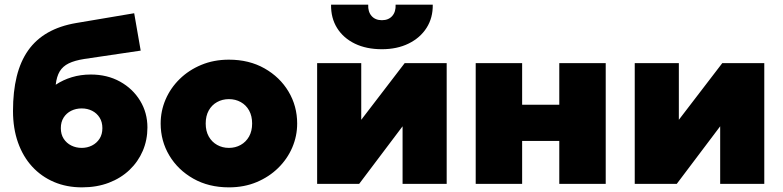

<svg xmlns="http://www.w3.org/2000/svg" viewBox="-20 -792 3374 827"><path d="M333 15Q267 15 212.5 -8.2Q158 -31.5 118.5 -74.5Q79 -117.5 57.5 -178.2Q36 -239 36 -314Q36 -397.5 52 -462.5Q68 -527.5 101.2 -574.8Q134.5 -622 186.2 -651.5Q238 -681 309 -693L558 -735L586 -574L343 -538Q301.5 -531.5 276 -519Q250.5 -506.5 237.2 -484.5Q224 -462.5 220 -427Q251.5 -448 289.5 -459.5Q327.5 -471 371 -471Q442 -471 497 -440.5Q552 -410 583.5 -358.2Q615 -306.5 615 -243Q615 -189 595 -142.2Q575 -95.5 537.8 -60Q500.5 -24.5 448.8 -4.8Q397 15 333 15ZM332 -155Q356 -155 376.2 -165.2Q396.5 -175.5 408.8 -194.5Q421 -213.5 421 -240Q421 -266.5 409 -285.5Q397 -304.5 376.8 -314.8Q356.5 -325 332 -325Q307 -325 286.5 -314.8Q266 -304.5 254 -285.5Q242 -266.5 242 -240Q242 -213.5 254.2 -194.5Q266.5 -175.5 287 -165.2Q307.5 -155 332 -155Z M966 15Q879 15 812.8 -22.5Q746.5 -60 709.2 -122.5Q672 -185 672 -260Q672 -314 693.2 -363.5Q714.5 -413 753.8 -451.5Q793 -490 847 -512.5Q901 -535 966 -535Q1053 -535 1119.2 -497.5Q1185.5 -460 1222.8 -397.5Q1260 -335 1260 -260Q1260 -206 1238.8 -156.5Q1217.5 -107 1178.2 -68.5Q1139 -30 1085.2 -7.5Q1031.5 15 966 15ZM966 -155Q994 -155 1016.8 -167.8Q1039.5 -180.5 1052.8 -204Q1066 -227.5 1066 -260Q1066 -292.5 1053 -316Q1040 -339.5 1017.2 -352.2Q994.5 -365 966 -365Q937.5 -365 914.8 -352.2Q892 -339.5 879 -316Q866 -292.5 866 -260Q866 -227.5 879.2 -204Q892.5 -180.5 915.2 -167.8Q938 -155 966 -155Z M1346 0V-520H1536V-276L1723 -520H1904V0H1714V-248L1527 0ZM1625 -580Q1558 -580 1508.5 -604Q1459 -628 1432 -671.2Q1405 -714.5 1406 -772H1566Q1564.5 -741.5 1580.5 -723.2Q1596.5 -705 1625 -705Q1653.5 -705 1669.5 -723.2Q1685.5 -741.5 1684 -772H1844Q1845 -715.5 1817.5 -672.2Q1790 -629 1740.2 -604.5Q1690.5 -580 1625 -580Z M2029 0V-520H2229V-341H2389V-520H2589V0H2389V-185H2229V0Z M2714 0V-520H2904V-276L3091 -520H3272V0H3082V-248L2895 0Z"/></svg>

Font: Geologica Cursive Black
Style: Regular
Weight: 900
Designer: Sindre Bremnes, Frode Helland
Foundry: Monokrom Skriftforlag AS
Version: Version 1.010;gftools[0.9.28]